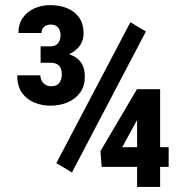

<svg xmlns="http://www.w3.org/2000/svg" viewBox="-20 -737 737 757"><path d="M555.2 -612.8 263.7 -57.1 202.1 -93.8 494.1 -649.4ZM645 -156.7V-79.1H380.9L376 -141.1L520 -385.3H591.3L516.6 -256.8L461.9 -156.7ZM611.3 -385.3V0H520.5V-385.3ZM140.1 -554.2H177.7Q191.9 -554.2 200.9 -559.8Q210 -565.4 214.4 -575.7Q218.8 -585.9 218.8 -599.6Q218.8 -614.7 210 -627.4Q201.2 -640.1 179.2 -640.1Q164.6 -640.1 154.1 -631.3Q143.6 -622.6 143.6 -606.9H52.7Q52.7 -642.6 70.1 -667Q87.4 -691.4 115.7 -704.1Q144 -716.8 177.2 -716.8Q216.3 -716.8 246.1 -704.1Q275.9 -691.4 292.7 -666.7Q309.6 -642.1 309.6 -606Q309.6 -577.1 294.2 -556.2Q278.8 -535.2 252.4 -523.4Q226.1 -511.7 192.4 -511.7H140.1ZM140.1 -489.7V-531.2H192.4Q229.5 -531.2 257.1 -521.5Q284.7 -511.7 299.6 -490.7Q314.5 -469.7 314.5 -434.1Q314.5 -397.9 296.4 -372.6Q278.3 -347.2 247.3 -333.7Q216.3 -320.3 177.2 -320.3Q146 -320.3 116.2 -332.3Q86.4 -344.2 67.1 -370.6Q47.9 -397 47.9 -439.9H139.2Q139.2 -422.9 150.6 -409.9Q162.1 -397 182.1 -397Q204.1 -397 213.9 -410.4Q223.6 -423.8 223.6 -442.4Q223.6 -459.5 218.3 -470Q212.9 -480.5 202.6 -485.1Q192.4 -489.7 177.7 -489.7Z"/></svg>

Font: Roboto Condensed SemiBold
Style: Regular
Weight: 600
Designer: Christian Robertson
Foundry: Google
Version: Version 3.008; 2023